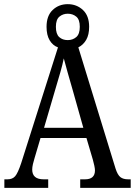

<svg xmlns="http://www.w3.org/2000/svg" viewBox="-20 -904 649 924"><path d="M1 0V-41H16Q40 -41 53 -56Q66 -71 82 -119L259 -676Q234 -685 219 -710Q204 -735 204 -775Q204 -828 233.5 -856Q263 -884 306 -884Q349 -884 379 -856Q409 -828 409 -775Q409 -737 395 -712.5Q381 -688 357 -676L536 -93Q546 -62 559.5 -51.5Q573 -41 597 -41H609V0H366V-41H389Q437 -41 437 -84Q437 -92 434 -106.5Q431 -121 427 -135L396 -240H175L146 -142Q142 -130 138.5 -114.5Q135 -99 135 -88Q135 -41 190 -41H212V0ZM306 -711Q330 -711 347 -725.5Q364 -740 364 -775Q364 -810 347 -824Q330 -838 306 -838Q283 -838 266 -824Q249 -810 249 -775Q249 -740 265 -725.5Q281 -711 306 -711ZM192 -289H381L330 -470Q317 -515 306 -553.5Q295 -592 287 -623Q281 -593 270.5 -556.5Q260 -520 248 -480Z"/></svg>

Font: Noto Serif Myanmar Cond
Style: Regular
Weight: 400
Width: 3
Designer: Ben Mitchell and the Monotype Design Team
Foundry: Monotype Imaging Inc.
Version: Version 2.106; ttfautohint (v1.8.4.7-5d5b)